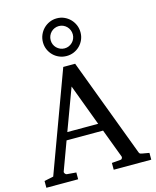

<svg xmlns="http://www.w3.org/2000/svg" viewBox="-140 -1079 955 1174"><g transform="rotate(-15 337.0 -492.0)"><path d="M314 -558.1 216.8 -295.9H412.1ZM431.2 0V-43L488.8 -47.9Q493.7 -47.9 497.1 -54.4Q500.5 -61 499 -64.9L430.2 -248H199.2L132.8 -67.9Q131.8 -64.9 132.8 -61.5Q133.8 -58.1 136.2 -54.9Q138.7 -51.8 141.6 -49.8Q144.5 -47.9 147 -47.9L206.1 -43V0H4.9V-43L63 -55.2L295.9 -687H371.1L603 -69.8Q606.4 -59.6 609.6 -56.2Q612.8 -52.7 624 -50.8L668.9 -43V0ZM403.8 -864.3Q403.8 -878.9 398.4 -891.8Q393.1 -904.8 383.5 -914.6Q374 -924.3 361.3 -929.9Q348.6 -935.5 334 -935.5Q319.3 -935.5 306.4 -929.9Q293.5 -924.3 283.9 -914.6Q274.4 -904.8 269 -891.8Q263.7 -878.9 263.7 -864.3Q263.7 -850.1 269 -837.4Q274.4 -824.7 283.9 -815.2Q293.5 -805.7 306.4 -800Q319.3 -794.4 334 -794.4Q348.6 -794.4 361.3 -800Q374 -805.7 383.5 -815.2Q393.1 -824.7 398.4 -837.4Q403.8 -850.1 403.8 -864.3ZM452.6 -864.3Q452.6 -839.8 443.4 -818.4Q434.1 -796.9 418 -780.8Q401.9 -764.6 380.4 -755.4Q358.9 -746.1 334 -746.1Q309.1 -746.1 287.4 -755.4Q265.6 -764.6 249.5 -780.8Q233.4 -796.9 224.1 -818.4Q214.8 -839.8 214.8 -864.3Q214.8 -889.2 224.1 -910.9Q233.4 -932.6 249.5 -949Q265.6 -965.3 287.4 -974.9Q309.1 -984.4 334 -984.4Q358.9 -984.4 380.4 -974.9Q401.9 -965.3 418 -949Q434.1 -932.6 443.4 -910.9Q452.6 -889.2 452.6 -864.3Z"/></g></svg>

Font: BabelStone Ogham Pictish
Style: Italic
Weight: 400
Italic angle: -30°
Designer: Andrew West
Foundry: BabelStone
Version: Version 1.02 March 14, 2022